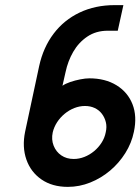

<svg xmlns="http://www.w3.org/2000/svg" viewBox="-20 -720 548 750"><path d="M401 -600H440L462 -700H428Q352 -700 291 -671Q230 -642 189.5 -588.5Q149 -535 133 -462L78 -205Q66 -146 83 -97Q100 -48 142 -19Q184 10 245 10Q290 10 332.5 -7Q375 -24 410 -53.5Q445 -83 469.5 -122Q494 -161 503 -205Q516 -266 497.5 -313Q479 -360 435 -387Q391 -414 329 -414Q314 -414 293.5 -410Q273 -406 254 -399.5Q235 -393 224 -385L236 -438Q245 -481 266 -517.5Q287 -554 321 -577Q355 -600 401 -600ZM312 -306Q333 -306 350 -298Q367 -290 378 -275.5Q389 -261 393.5 -242.5Q398 -224 393 -203Q389 -182 377 -163Q365 -144 347.5 -129.5Q330 -115 309.5 -107Q289 -99 268 -99Q240 -99 219.5 -113Q199 -127 189.5 -151Q180 -175 186 -203Q191 -224 203 -242.5Q215 -261 232.5 -275.5Q250 -290 270.5 -298Q291 -306 312 -306Z"/></svg>

Font: Advent Pro
Style: Bold Italic
Weight: 700
Italic angle: -12°
Designer: VivaRado, Andreas Kalpakidis
Foundry: VivaRado, Andreas Kalpakidis
Version: Version 3.000